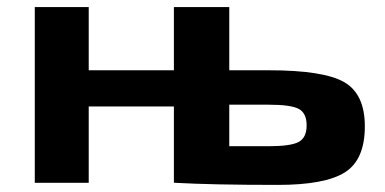

<svg xmlns="http://www.w3.org/2000/svg" viewBox="-20 -515 1086 541"><path d="M626 -317H737Q892 -317 950 -283.5Q1008 -250 1008 -159Q1008 -65 952 -29.5Q896 6 763 6Q578 6 472 0H470V-215H230V0H78V-495H230V-317H470V-495H626ZM626 -103H737Q799 -103 821.5 -115Q844 -127 844 -162Q844 -196 822 -208Q800 -220 737 -220H626Z"/></svg>

Font: Exo 2 Expanded
Style: Bold
Weight: 700
Width: 7
Designer: Natanael Gama
Version: Version 1.001;PS 001.001;hotconv 1.0.70;makeotf.lib2.5.58329